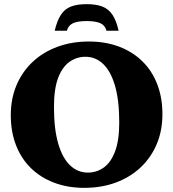

<svg xmlns="http://www.w3.org/2000/svg" viewBox="-20 -890 834 925"><path d="M408.5 -690Q488.5 -690 553.8 -665.2Q619 -640.5 665.8 -594.8Q712.5 -549 737.5 -484.2Q762.5 -419.5 762.5 -340Q762.5 -260.5 735 -195.5Q707.5 -130.5 657.2 -83.2Q607 -36 538 -10.5Q469 15 386 15Q306 15 240.8 -9.8Q175.5 -34.5 128.8 -80.2Q82 -126 57 -190.8Q32 -255.5 32 -335Q32 -414.5 59.5 -479.5Q87 -544.5 137.2 -591.8Q187.5 -639 256.5 -664.5Q325.5 -690 408.5 -690ZM403 -58.5Q445.5 -58.5 479.8 -82.8Q514 -107 534.2 -160.2Q554.5 -213.5 554.5 -300Q554.5 -407 534 -477Q513.5 -547 477 -581.8Q440.5 -616.5 391.5 -616.5Q349.5 -616.5 315 -592.2Q280.5 -568 260.2 -515Q240 -462 240 -375Q240 -268.5 260.5 -198.2Q281 -128 317.8 -93.2Q354.5 -58.5 403 -58.5ZM397.5 -788.5Q354 -788.5 331.8 -778.2Q309.5 -768 302 -742H243.5Q255 -790.5 273.5 -818.8Q292 -847 322 -858.5Q352 -870 397.5 -870Q443 -870 473 -858.5Q503 -847 521.8 -818.8Q540.5 -790.5 551.5 -742H493Q486 -768 463.5 -778.2Q441 -788.5 397.5 -788.5Z"/></svg>

Font: Newsreader 24pt ExtraBold
Style: Regular
Weight: 800
Designer: Hugues Gentile
Foundry: Production Type
Version: Version 1.003